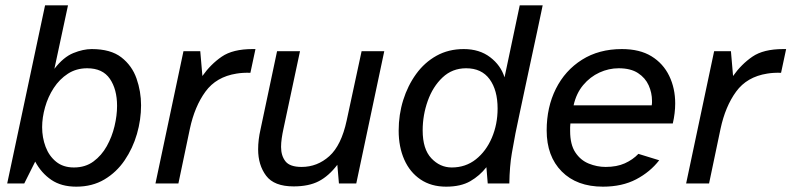

<svg xmlns="http://www.w3.org/2000/svg" viewBox="-20 -688 2968 720"><path d="M266 12Q210 12 172.5 -13.5Q135 -39 112 -82L71 0H7L149 -668H235L184 -430Q218 -474 255 -489Q292 -504 324 -504Q395 -504 435 -473Q475 -442 492 -393.5Q509 -345 509 -293Q509 -239 493.5 -185.5Q478 -132 447.5 -87Q417 -42 371.5 -15Q326 12 266 12ZM257 -60Q300 -60 330.5 -82.5Q361 -105 380.5 -140Q400 -175 409.5 -215Q419 -255 419 -291Q419 -353 392 -392.5Q365 -432 307 -432Q266 -432 234.5 -411.5Q203 -391 181.5 -358Q160 -325 149 -286Q138 -247 138 -211Q138 -172 151 -137.5Q164 -103 190.5 -81.5Q217 -60 257 -60Z M563 0 668 -496H731L739 -403Q770 -447 811.5 -475.5Q853 -504 927 -504H938L919 -415Q891 -416 867 -412Q791 -400 750.5 -344.5Q710 -289 692 -205L649 0Z M1081 11Q1008 11 978 -29Q948 -69 948 -128Q948 -164 957 -203L1019 -496H1105L1043 -205Q1039 -187 1036.5 -169.5Q1034 -152 1034 -137Q1034 -104 1050.5 -83Q1067 -62 1111 -62Q1170 -62 1215 -102.5Q1260 -143 1280 -236L1336 -496H1421L1316 0H1251L1245 -70Q1213 -28 1175.5 -8.5Q1138 11 1081 11Z M1653 12Q1597 12 1557 -15Q1517 -42 1496 -89.5Q1475 -137 1475 -198Q1475 -258 1492 -312.5Q1509 -367 1540.5 -410.5Q1572 -454 1617 -479Q1662 -504 1719 -504Q1778 -504 1818 -473.5Q1858 -443 1872 -398L1929 -668H2015Q2015 -668 2009.5 -641.5Q2004 -615 1994.5 -570.5Q1985 -526 1973.5 -473Q1962 -420 1950.5 -365.5Q1939 -311 1929 -264.5Q1919 -218 1913 -188Q1908 -163 1899.5 -114Q1891 -65 1890 0H1809L1804 -61Q1779 -29 1743.5 -8.5Q1708 12 1653 12ZM1674 -60Q1726 -60 1764.5 -90.5Q1803 -121 1824.5 -171.5Q1846 -222 1846 -281Q1846 -350 1816 -391Q1786 -432 1728 -432Q1676 -432 1639.5 -397.5Q1603 -363 1584 -309.5Q1565 -256 1565 -199Q1565 -129 1597.5 -94.5Q1630 -60 1674 -60Z M2241 12Q2143 12 2086.5 -45Q2030 -102 2030 -199Q2030 -286 2064.5 -355Q2099 -424 2162.5 -464Q2226 -504 2312 -504Q2379 -504 2423 -477Q2467 -450 2489.5 -403.5Q2512 -357 2512 -300Q2512 -264 2503 -225H2119Q2118 -218 2118 -211Q2118 -204 2118 -197Q2118 -146 2137.5 -116.5Q2157 -87 2188 -74.5Q2219 -62 2251 -62Q2293 -62 2323 -75.5Q2353 -89 2374 -111L2452 -87Q2418 -43 2365.5 -15.5Q2313 12 2241 12ZM2131 -293H2424Q2425 -298 2425 -302Q2425 -306 2425 -310Q2425 -340 2412.5 -368Q2400 -396 2372.5 -414Q2345 -432 2300 -432Q2263 -432 2228 -416Q2193 -400 2167 -369Q2141 -338 2131 -293Z M2553 0 2658 -496H2721L2729 -403Q2760 -447 2801.5 -475.5Q2843 -504 2917 -504H2928L2909 -415Q2881 -416 2857 -412Q2781 -400 2740.5 -344.5Q2700 -289 2682 -205L2639 0Z"/></svg>

Font: Atkinson Hyperlegible
Style: Italic
Weight: 400
Italic angle: -12°
Designer: Elliott Scott, Megan Eiswerth, Linus Boman, Theodore Petrosky
Foundry: Braille Institute
Version: Version 1.006; ttfautohint (v1.8.3)